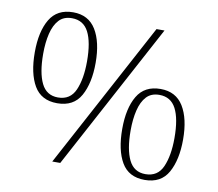

<svg xmlns="http://www.w3.org/2000/svg" viewBox="-80 -819 1047 923"><g transform="rotate(10 443.5 -357.0)"><path d="M204 -280Q126 -280 91 -340Q56 -400 56 -503Q56 -604 91.5 -664Q127 -724 205 -724Q280 -724 316.5 -664.5Q353 -605 353 -503Q353 -404 318.5 -342Q284 -280 204 -280ZM230 0 613 -714H652L269 0ZM203 -308Q263 -308 287 -362.5Q311 -417 311 -503Q311 -597 285.5 -646Q260 -695 204 -695Q164 -695 141 -670Q118 -645 107.5 -601.5Q97 -558 97 -503Q97 -410 122 -359Q147 -308 203 -308ZM682 10Q604 10 569 -50Q534 -110 534 -213Q534 -314 569.5 -374Q605 -434 683 -434Q758 -434 794.5 -374.5Q831 -315 831 -213Q831 -114 796.5 -52Q762 10 682 10ZM681 -18Q741 -18 765 -72.5Q789 -127 789 -213Q789 -307 763.5 -356Q738 -405 682 -405Q642 -405 619 -380Q596 -355 585.5 -311.5Q575 -268 575 -213Q575 -120 600 -69Q625 -18 681 -18Z"/></g></svg>

Font: Noto Serif ExtraLight
Style: Regular
Weight: 200
Designer: Monotype Design Team
Foundry: Monotype Imaging Inc.
Version: Version 2.015; ttfautohint (v1.8.4.7-5d5b)